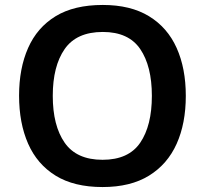

<svg xmlns="http://www.w3.org/2000/svg" viewBox="-20 -745 827 775"><path d="M730 -358Q730 -247 693 -164.5Q656 -82 581.5 -36Q507 10 394 10Q279 10 204.5 -36Q130 -82 93.5 -165Q57 -248 57 -359Q57 -469 93.5 -551.5Q130 -634 204.5 -679.5Q279 -725 395 -725Q507 -725 581.5 -679.5Q656 -634 693 -551.5Q730 -469 730 -358ZM193 -358Q193 -238 241 -169Q289 -100 394 -100Q499 -100 546 -169Q593 -238 593 -358Q593 -478 546 -547Q499 -616 395 -616Q289 -616 241 -547Q193 -478 193 -358Z"/></svg>

Font: Noto Sans Lao UI SemBd
Style: Regular
Weight: 600
Designer: Monotype Design Team
Foundry: Monotype Imaging Inc.
Version: Version 2.000; ttfautohint (v1.8.4.7-5d5b)